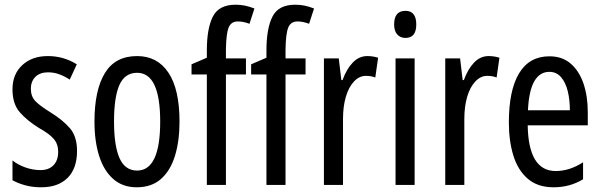

<svg xmlns="http://www.w3.org/2000/svg" viewBox="-20 -785 2555 815"><path d="M307 -144Q307 -70 267 -30Q227 10 155 10Q118 10 87 1.5Q56 -7 33 -20V-104Q55 -86 87 -74.5Q119 -63 152 -63Q187 -63 207 -83.5Q227 -104 227 -141Q227 -173 208.5 -195Q190 -217 145 -242Q95 -273 64 -308.5Q33 -344 33 -406Q33 -470 74.5 -508.5Q116 -547 183 -547Q250 -547 306 -512L276 -447Q255 -461 232 -469.5Q209 -478 184 -478Q150 -478 130.5 -459Q111 -440 111 -408Q111 -376 130 -356Q149 -336 196 -307Q246 -276 276.5 -241Q307 -206 307 -144Z M742 -269Q742 -186 722.5 -123Q703 -60 663 -25Q623 10 560 10Q501 10 461 -25Q421 -60 401 -122.5Q381 -185 381 -269Q381 -402 425 -474.5Q469 -547 562 -547Q648 -547 695 -476.5Q742 -406 742 -269ZM464 -269Q464 -166 487.5 -113.5Q511 -61 562 -61Q660 -61 660 -269Q660 -476 562 -476Q510 -476 487 -424.5Q464 -373 464 -269Z M1024 -469H939V0H858V-469H793V-512L858 -540V-571Q858 -664 883.5 -714.5Q909 -765 980 -765Q1002 -765 1020.5 -761Q1039 -757 1060 -749L1039 -684Q1026 -689 1013.5 -691.5Q1001 -694 990 -694Q961 -694 950.5 -668Q940 -642 939 -574V-537H1024Z M1277 -469H1192V0H1111V-469H1046V-512L1111 -540V-571Q1111 -664 1136.5 -714.5Q1162 -765 1233 -765Q1255 -765 1273.5 -761Q1292 -757 1313 -749L1292 -684Q1279 -689 1266.5 -691.5Q1254 -694 1243 -694Q1214 -694 1203.5 -668Q1193 -642 1192 -574V-537H1277Z M1539 -547Q1563 -547 1585 -540L1573 -456Q1556 -463 1533 -463Q1505 -463 1482.5 -439Q1460 -415 1448 -374Q1436 -333 1436 -280V0H1355V-537H1418L1429 -445H1434Q1451 -492 1477.5 -519.5Q1504 -547 1539 -547Z M1701 -739Q1747 -739 1747 -681Q1747 -624 1701 -624Q1679 -624 1666 -639Q1653 -654 1653 -681Q1653 -739 1701 -739ZM1740 -537V0H1659V-537Z M2054 -547Q2078 -547 2100 -540L2088 -456Q2071 -463 2048 -463Q2020 -463 1997.5 -439Q1975 -415 1963 -374Q1951 -333 1951 -280V0H1870V-537H1933L1944 -445H1949Q1966 -492 1992.5 -519.5Q2019 -547 2054 -547Z M2312 -546Q2367 -546 2403 -514.5Q2439 -483 2457 -429.5Q2475 -376 2475 -309V-253H2220Q2223 -59 2339 -59Q2368 -59 2396.5 -68Q2425 -77 2455 -96V-24Q2399 10 2330 10Q2262 10 2220 -26.5Q2178 -63 2159 -125Q2140 -187 2140 -265Q2140 -402 2183.5 -474Q2227 -546 2312 -546ZM2312 -480Q2271 -480 2248 -440Q2225 -400 2221 -317H2399Q2399 -361 2390 -398Q2381 -435 2361.5 -457.5Q2342 -480 2312 -480Z"/></svg>

Font: Noto Sans Bengali UI ExtraCondensed
Style: Regular
Weight: 400
Width: 2
Designer: Jelle Bosma - Monotype Design Team
Foundry: Monotype Imaging Inc.
Version: Version 2.003; ttfautohint (v1.8.4.7-5d5b)